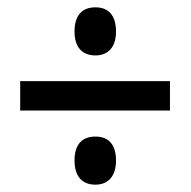

<svg xmlns="http://www.w3.org/2000/svg" viewBox="-20 -614 520 523"><path d="M240 -463C273 -463 296 -484 296 -528C296 -573 275 -594 240 -594C204 -594 183 -573 183 -528C183 -484 205 -463 240 -463ZM35 -313H443V-393H35ZM240 -111C273 -111 296 -132 296 -177C296 -221 275 -242 240 -242C204 -242 183 -221 183 -177C183 -132 205 -111 240 -111Z"/></svg>

Font: Noto Sans Gujarati Condensed Medium
Style: Regular
Weight: 500
Width: 3
Designer: Jelle Bosma - Monotype Design Team, Universal Thirst
Foundry: Monotype Imaging Inc.
Version: Version 2.106